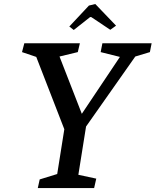

<svg xmlns="http://www.w3.org/2000/svg" viewBox="-20 -955 790 975"><path d="M417 -312.5 377.9 -67.4 468.8 -47.9 458 0H171.9L181.6 -43.9L270.5 -71.3L306.6 -298.8L164.1 -666L91.8 -690.4L103.5 -735.4H385.7L375 -690.4L282.2 -668L395.5 -377L588.9 -666L491.2 -690.4L500 -735.4H750L741.2 -690.4L667 -668ZM463.9 -934.6 569.3 -824.7 540 -803.7 443.4 -868.2H437.5L354.5 -802.7L332 -820.3L431.6 -926.8Z"/></svg>

Font: Neuton
Style: Italic
Weight: 400
Italic angle: -9°
Designer: Brian M Zick
Version: Version 1.32